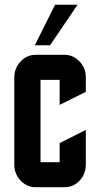

<svg xmlns="http://www.w3.org/2000/svg" viewBox="-20 -785 410 805"><path d="M189.9 -595.2H126L210.9 -765.1H305.2ZM230 -185.1 339.8 -240.2V-95.2Q339.8 -55.2 313.5 -27.3Q287.6 0 250 0H129.9Q92.8 0 66.4 -27.8Q40 -55.7 40 -95.2V-460Q40 -499.5 66.4 -527.3Q92.8 -555.2 129.9 -555.2H250Q287.1 -555.2 313.5 -527.3Q339.8 -499.5 339.8 -460V-399.9L230 -345.2V-450.2H149.9V-105H230Z"/></svg>

Font: Horta
Style: Regular
Weight: 600
Width: 3
Version: Version 0.11